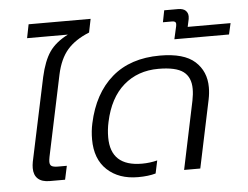

<svg xmlns="http://www.w3.org/2000/svg" viewBox="-53 -829 1175 910"><g transform="rotate(-5 534.0 -373.5)"><path d="M74 -71Q74 -85 77 -101L161 -497Q178 -573 207 -615Q236 -657 295 -687H101L114 -752H409L396 -688Q329 -661 292 -618.5Q255 -576 239 -502L158 -118Q155 -103 155 -94Q155 -79 164 -73.5Q173 -68 194 -68H236L222 -3H149Q112 -3 93 -20.5Q74 -38 74 -71Z M366 -182Q366 -222 374 -258Q404 -398 492 -474Q580 -550 721 -550Q835 -550 887 -503Q939 -456 939 -380Q939 -352 933 -323L865 0H788L856 -324Q862 -354 862 -379Q862 -435 826.5 -461.5Q791 -488 708 -488Q610 -488 542.5 -429.5Q475 -371 451 -258Q443 -222 443 -185Q443 -47 592 -47Q629 -47 665 -56L652 5Q617 15 568 15Q477 15 421.5 -36.5Q366 -88 366 -182Z M810 -683Q811 -687 811 -693Q811 -706 793 -706H749L760 -762H825Q850 -762 861.5 -751Q873 -740 873 -723Q873 -715 872 -711L864 -674H1068L1056 -621H796Z"/></g></svg>

Font: Prompt Light
Style: Italic
Weight: 300
Italic angle: -12°
Designer: Katatrad Team
Foundry: CadsonDemak
Version: Version 1.000